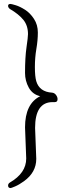

<svg xmlns="http://www.w3.org/2000/svg" viewBox="-20 -800 390 974"><path d="M107 -154Q107 -274 184 -312Q145 -321 126 -355.5Q107 -390 107 -430Q107 -509 114.5 -560.5Q122 -612 122 -627Q122 -671 98 -700Q74 -729 31 -754Q21 -761 21 -770.5Q21 -780 33 -780Q38 -780 59.5 -773.5Q81 -767 107 -750.5Q133 -734 152.5 -704Q172 -674 172 -635Q172 -596 164.5 -552Q157 -508 157 -460Q157 -412 164 -388Q180 -334 244 -330Q256 -329 264 -318.5Q272 -308 272 -297Q272 -282 258 -282H247Q158 -282 158 -151L164 6Q164 74 102 119Q77 137 57 145.5Q37 154 34 154Q21 154 21 141Q21 132 30 126Q113 78 113 4Z"/></svg>

Font: LXGW WenKai Lite Light
Style: Regular
Weight: 300
Designer: LXGW / Fontworks Inc.
Foundry: LXGW / Fontworks Inc.
Version: Version 1.511; March 25, 2025